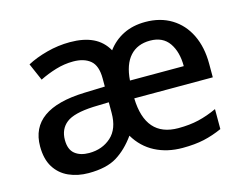

<svg xmlns="http://www.w3.org/2000/svg" viewBox="-82 -678 1044 817"><g transform="rotate(-15 440.0 -269.5)"><path d="M614 -549Q680 -549 729 -519Q778 -489 804.5 -434.5Q831 -380 831 -307V-247H485Q490 -76 634 -76Q684 -76 724 -85.5Q764 -95 805 -114V-26Q765 -8 724.5 1Q684 10 630 10Q562 10 509 -17.5Q456 -45 424 -99Q387 -47 341 -18.5Q295 10 216 10Q168 10 129 -7.5Q90 -25 67.5 -61Q45 -97 45 -153Q45 -317 286 -325L377 -328V-364Q377 -420 349.5 -443Q322 -466 274 -466Q235 -466 197 -454.5Q159 -443 125 -426L92 -502Q129 -522 179.5 -535.5Q230 -549 282 -549Q342 -549 383 -529.5Q424 -510 447 -469Q475 -507 517 -528Q559 -549 614 -549ZM613 -467Q557 -467 524.5 -431Q492 -395 487 -325H724Q724 -388 696.5 -427.5Q669 -467 613 -467ZM307 -257Q221 -253 187.5 -226.5Q154 -200 154 -152Q154 -110 177.5 -91Q201 -72 240 -72Q298 -72 337 -107Q376 -142 376 -212V-259Z"/></g></svg>

Font: Noto Sans Kannada Medium
Style: Regular
Weight: 500
Designer: Jelle Bosma - Monotype Design Team
Foundry: Monotype Imaging Inc.
Version: Version 2.005; ttfautohint (v1.8.4.7-5d5b)